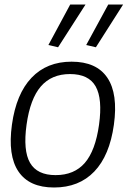

<svg xmlns="http://www.w3.org/2000/svg" viewBox="-20 -824 587 853"><path d="M195 -624 292 -804H360L238 -614ZM363 -624 461 -804H527L406 -614ZM220 9Q110 9 62 -62Q14 -133 33 -270Q52 -407 120 -478.5Q188 -550 298 -550Q409 -550 457 -478.5Q505 -407 486 -270Q467 -133 399 -62Q331 9 220 9ZM227 -46Q310 -46 357 -100.5Q404 -155 420 -270Q436 -385 405 -440Q374 -495 291 -495Q209 -495 161.5 -440Q114 -385 98 -270Q82 -155 113.5 -100.5Q145 -46 227 -46Z"/></svg>

Font: Plata Sans Light
Style: Italic
Weight: 300
Italic angle: -8°
Designer: Pablo Impallari, Andres Torresi, & Cristiano Sobral
Foundry: Pablo Impallari, Andres Torresi, & Cristiano Sobral
Version: Version 1.00;December 28, 2019;FontCreator 12.0.0.2547 64-bi